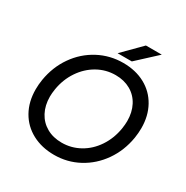

<svg xmlns="http://www.w3.org/2000/svg" viewBox="-198 -1042 1176 1216"><g transform="rotate(30 390.0 -433.5)"><path d="M55 -290Q55 -325 61 -362Q78 -464 133.5 -543.5Q189 -623 272.5 -667.5Q356 -712 453 -712Q544 -712 613 -674.5Q682 -637 720 -568.5Q758 -500 758 -411Q758 -376 752 -338Q735 -236 679.5 -156.5Q624 -77 541.5 -32.5Q459 12 363 12Q272 12 202 -25.5Q132 -63 93.5 -131.5Q55 -200 55 -290ZM156 -295Q156 -231 182 -182Q208 -133 255.5 -106Q303 -79 366 -79Q436 -79 497 -113Q558 -147 599 -208.5Q640 -270 653 -348Q658 -381 658 -405Q658 -469 632.5 -518Q607 -567 559.5 -594Q512 -621 450 -621Q379 -621 318 -586.5Q257 -552 215.5 -490.5Q174 -429 161 -351Q156 -319 156 -295ZM521 -879H637L494 -747H390Z"/></g></svg>

Font: Oak Sans Medium
Style: Italic
Weight: 500
Italic angle: -9.49998°
Foundry: Erik Kennedy, Walven
Version: Version 1.000